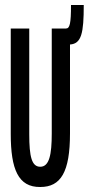

<svg xmlns="http://www.w3.org/2000/svg" viewBox="-20 -737 355 768"><path d="M141 11C223 11 260 -48 260 -204V-559C306 -562 315 -605 315 -717H264C264 -642 259 -623 244 -623H187V-203C187 -118 177 -70 141 -70C107 -70 97 -110 97 -200V-623H23V-201C23 -60 53 12 141 11Z"/></svg>

Font: Inconsolata ExtraCondensed
Style: Bold
Weight: 700
Width: 2
Monospace: yes
Designer: Raph Levien, Cyreal, Brenton Simpson
Foundry: Raph Levien, Cyreal, Google
Version: Version 3.100